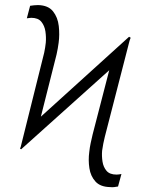

<svg xmlns="http://www.w3.org/2000/svg" viewBox="-20 -744 573 772"><path d="M475.6 -512.2 505.4 -592.3 499 -596.2 94.7 -230 60.5 -146.5 64.9 -143.6ZM63 -152.3 129.9 -217.8 207.5 -525.4Q210 -537.1 212.2 -548.8Q214.4 -560.5 215.8 -572.3Q220.2 -604.5 216.3 -639.4Q212.4 -674.3 193.1 -698.5Q173.8 -722.7 132.8 -723.6Q125 -723.6 116.9 -722.7Q108.9 -721.7 101.1 -720.7L87.9 -670.4Q91.8 -670.4 96.2 -671.4Q100.6 -672.4 105.5 -672.4Q133.3 -672.4 146.2 -656.5Q159.2 -640.6 162.6 -617.7Q166 -594.7 164.1 -572.3Q163.1 -562 161.4 -552.2Q159.7 -542.5 157.7 -532.2ZM502.4 -585.9 431.2 -507.8 352.5 -203.6Q348.1 -185.5 344.5 -168.2Q340.8 -150.9 338.9 -132.8Q334.5 -100.1 339.4 -67.9Q344.2 -35.6 364 -13.9Q383.8 7.8 423.8 8.3Q431.2 9.3 439 8.3Q446.8 7.3 454.6 5.9L468.3 -44.4Q463.4 -43.5 458.3 -42.7Q453.1 -42 448.7 -42Q421.4 -42 408.4 -57.1Q395.5 -72.3 392.1 -94.5Q388.7 -116.7 390.6 -138.2Q392.6 -152.3 395.3 -166.3Q397.9 -180.2 401.4 -193.8Z"/></svg>

Font: Roboto Condensed Light
Style: Italic
Weight: 300
Italic angle: -12°
Designer: Christian Robertson
Foundry: Google
Version: Version 3.0; 2020